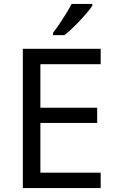

<svg xmlns="http://www.w3.org/2000/svg" viewBox="-20 -964 596 984"><path d="M496 0H97V-714H496V-635H187V-412H478V-334H187V-79H496ZM453 -934Q441 -916 416 -887.5Q391 -859 362.5 -830.5Q334 -802 310 -784H252V-796Q267 -815 284.5 -841Q302 -867 319 -894.5Q336 -922 347 -944H453Z"/></svg>

Font: Noto Sans Tagalog
Style: Regular
Weight: 400
Designer: Monotype Design Team
Foundry: Monotype Imaging Inc.
Version: Version 2.001; ttfautohint (v1.8.4.7-5d5b)